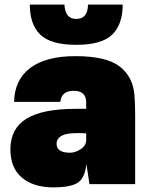

<svg xmlns="http://www.w3.org/2000/svg" viewBox="-20 -797 653 831"><path d="M306 -554Q439 -554 497 -510Q555 -466 562 -386Q565 -346 565 -295V0H367L354 -88Q348 -27 317 -6.5Q286 14 211 14Q125 14 75 -28Q25 -70 25 -151Q25 -240 94 -283Q163 -326 309 -326H353V-354Q353 -404 299 -404Q246 -404 241 -356H41Q43 -452 111 -503Q179 -554 306 -554ZM109 -777H259Q262 -715 310 -715Q360 -715 361 -777H511Q511 -691 465.5 -647Q420 -603 310 -603Q200 -603 154.5 -647Q109 -691 109 -777ZM225 -175Q225 -136 283 -136Q306 -136 329.5 -151.5Q353 -167 353 -191V-220Q280 -224 252.5 -212Q225 -200 225 -175Z"/></svg>

Font: Nacelle Black
Style: Regular
Weight: 900
Designer: Sora Sagano
Foundry: Sora Sagano
Version: Version 1.000;FEAKit 1.0